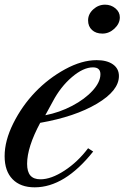

<svg xmlns="http://www.w3.org/2000/svg" viewBox="-20 -800 538 830"><path d="M397.9 -540Q442.4 -540 468.3 -521.7Q494.1 -503.4 494.1 -471.2Q494.1 -408.2 399.2 -351.8Q304.2 -295.4 153.8 -269Q97.2 -163.6 97.2 -91.8Q97.2 -57.6 111.3 -41.3Q125.5 -24.9 154.8 -24.9Q201.2 -24.9 258.8 -62.5Q316.4 -100.1 360.8 -159.2L382.8 -145Q259.8 9.8 129.9 9.8Q68.4 9.8 34.2 -25.4Q0 -60.5 0 -125Q0 -191.9 37.6 -267.1Q75.2 -342.3 132.3 -401.9Q189.5 -461.4 261.5 -500.7Q333.5 -540 397.9 -540ZM208 -360.8 175.8 -301.8Q236.8 -313.5 292 -342.5Q347.2 -371.6 380.6 -408.4Q414.1 -445.3 414.1 -479Q414.1 -508.8 381.8 -508.8Q340.3 -508.8 291 -466.8Q241.7 -424.8 208 -360.8ZM434.1 -779.8Q460 -779.8 479 -763.9Q498 -748 498 -725.1Q498 -698.2 474.9 -676.5Q451.7 -654.8 422.9 -654.8Q394.5 -654.8 377.7 -670.4Q360.8 -686 360.8 -711.9Q360.8 -739.3 383.1 -759.5Q405.3 -779.8 434.1 -779.8Z"/></svg>

Font: Libre Caslon Text
Style: Italic
Weight: 400
Italic angle: -25°
Designer: Pablo Impallari, Rodrigo Fuenzalida
Foundry: Pablo Impallari, Rodrigo Fuenzalida
Version: Version 1.002